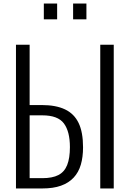

<svg xmlns="http://www.w3.org/2000/svg" viewBox="-20 -1062 731 1082"><path d="M70 0V-810H147V-470H216Q295 -470 346.5 -445.5Q398 -421 423 -369Q448 -317 448 -232Q448 -177 435.5 -134Q423 -91 395 -61Q367 -31 323.5 -15.5Q280 0 219 0ZM147 -58H219Q275 -58 309 -75.5Q343 -93 358.5 -132Q374 -171 374 -233Q374 -321 340 -366.5Q306 -412 219 -412H147ZM545 0V-810H621V0ZM392 -953V-1042H467V-953ZM227 -953V-1042H302V-953Z"/></svg>

Font: Oswald Light
Style: Regular
Weight: 300
Designer: Vernon Adams
Foundry: Vernon Adams
Version: Version 4.103;gftools[0.9.33.dev8+g029e19f]